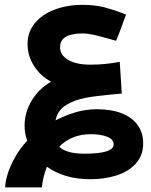

<svg xmlns="http://www.w3.org/2000/svg" viewBox="-20 -560 640 812"><path d="M95 35Q84 4 84 -29Q84 -85 114.2 -135Q144.5 -185 196 -214.5Q150 -239.5 123.2 -282.2Q96.5 -325 96.5 -374Q96.5 -424 127 -461.5Q157.5 -499 210.5 -519.2Q263.5 -539.5 329.5 -539.5Q381.5 -539.5 422.5 -528.8Q463.5 -518 499.5 -503.5L513 -498.5L503.5 -472.5Q483 -415 471 -387.5L440.5 -396Q400 -407.5 375 -413Q350 -418.5 327 -418.5Q282 -418.5 258 -404Q234 -389.5 234 -360.5Q234 -327 268.2 -306.8Q302.5 -286.5 362.5 -286.5Q425 -286.5 486.5 -298.5L495 -164.5Q471 -161.5 452.5 -160.5Q386 -154.5 341.5 -146.2Q297 -138 261 -116.5Q225 -95 216 -55.5L215 -51Q257 -72.5 299.8 -85.2Q342.5 -98 390 -98Q451 -98 495 -80.8Q539 -63.5 562.2 -31Q585.5 1.5 585.5 45.5Q585.5 98 554 132.2Q522.5 166.5 471.8 182.2Q421 198 362.5 198Q306 198 259.8 184.2Q213.5 170.5 178.5 145Q161.5 187 157 232.5H2Q2 210 12 177Q22 144 43 106.2Q64 68.5 95 35ZM337 90Q460.5 90 460.5 51Q460.5 29 433 18.2Q405.5 7.5 363.5 7.5Q283 7.5 230.5 60.5Q243.5 74 270.2 82Q297 90 337 90Z"/></svg>

Font: JuliaMono Black
Style: Italic
Weight: 900
Italic angle: -9°
Monospace: yes
Designer: cormullion
Foundry: corm
Version: Version 0.057; ttfautohint (v1.8.4)